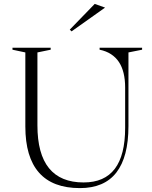

<svg xmlns="http://www.w3.org/2000/svg" viewBox="-20 -953 779 985"><path d="M390 12Q250 12 180 -67.5Q110 -147 110 -304V-684L44 -698V-708H240V-698L172 -684V-310Q172 -163 231.5 -90Q291 -17 409 -17Q516 -17 569 -87Q622 -157 622 -297V-505Q622 -545 614 -578Q606 -611 590 -635Q574 -659 549.5 -675Q525 -691 491 -698V-708H709V-698L639 -684V-306Q639 -148 577 -68Q515 12 390 12ZM347 -792 338 -801 466 -933 519 -914Z"/></svg>

Font: Kalnia Thin Light
Style: Regular
Weight: 300
Version: Version 1.105